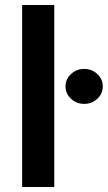

<svg xmlns="http://www.w3.org/2000/svg" viewBox="-20 -747 431 767"><path d="M196.8 -727.1V0H68.4V-727.1ZM368.9 -352.5Q347.2 -332 316.4 -332Q285.6 -332 263.7 -352.5Q241.7 -373 241.7 -401.9Q241.7 -430.7 263.7 -451.2Q285.6 -471.7 316.4 -471.7Q347.2 -471.7 368.9 -451.2Q390.6 -430.7 390.6 -401.9Q390.6 -373 368.9 -352.5Z"/></svg>

Font: Interop SemBd
Style: Regular
Weight: 600
Designer: Rasmus Andersson, Google, Jang Haemin
Foundry: jhaemin
Version: Version 1.007